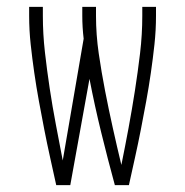

<svg xmlns="http://www.w3.org/2000/svg" viewBox="-20 -540 540 560"><path d="M144 0Q135 -41 126 -81.5Q117 -122 109 -163Q101 -204 93.5 -245Q86 -286 80 -327.5Q74 -369 69.5 -410.5Q65 -452 65 -494V-520H105V-494Q105 -441 111 -388Q117 -335 125 -282Q133 -229 143 -176.5Q153 -124 163 -72L224 -427Q222 -444 221 -460.5Q220 -477 220 -494V-520H260V-494Q260 -439 268 -384Q276 -329 286.5 -275Q297 -221 309 -167Q321 -113 334 -59Q345 -113 355 -167Q365 -221 373.5 -275.5Q382 -330 388.5 -384.5Q395 -439 395 -494V-520H435V-494Q435 -452 430.5 -410.5Q426 -369 420 -327.5Q414 -286 406.5 -245Q399 -204 391 -163Q383 -122 374 -81.5Q365 -41 356 0H315Q294 -77 275 -154.5Q256 -232 241 -310L185 0Z"/></svg>

Font: Iosevka Curly Extralight
Style: Regular
Weight: 200
Monospace: yes
Designer: Belleve Invis
Foundry: Belleve Invis
Version: Version 22.1.2; ttfautohint (v1.8.4)